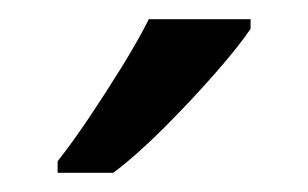

<svg xmlns="http://www.w3.org/2000/svg" viewBox="-20 -786 321 200"><path d="M241 -756Q229 -738 204 -709.5Q179 -681 150.5 -652.5Q122 -624 98 -606H40V-618Q55 -637 72.5 -663Q90 -689 107 -716.5Q124 -744 135 -766H241Z"/></svg>

Font: Noto Sans Old Italic
Style: Regular
Weight: 400
Designer: Monotype Design Team
Foundry: Monotype Imaging Inc.
Version: Version 2.003; ttfautohint (v1.8.4.7-5d5b)